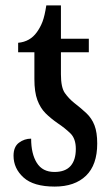

<svg xmlns="http://www.w3.org/2000/svg" viewBox="-20 -679 414 709"><path d="M182 10Q104 10 67 -23.5Q30 -57 30 -104Q30 -137 50 -152Q70 -167 95 -167Q95 -111 116 -77.5Q137 -44 181 -44Q221 -44 240.5 -66Q260 -88 260 -129Q260 -167 240 -186.5Q220 -206 193 -224Q167 -242 148 -261Q129 -280 118 -309.5Q107 -339 107 -387V-486H47V-521Q91 -525 116 -560Q129 -578 137 -599Q145 -620 151 -659H205V-536H308V-486H205V-405Q205 -356 219.5 -335.5Q234 -315 254 -299Q280 -279 299.5 -260.5Q319 -242 329 -216Q339 -190 339 -149Q339 -70 297.5 -30Q256 10 182 10Z"/></svg>

Font: Noto Serif ExtraCondensed Medium
Style: Regular
Weight: 500
Width: 2
Designer: Monotype Design Team
Foundry: Monotype Imaging Inc.
Version: Version 2.015